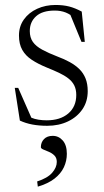

<svg xmlns="http://www.w3.org/2000/svg" viewBox="-20 -484 407 754"><path d="M198 -464.5Q228 -464.5 251.5 -458.5Q275 -452.5 301 -438.5L313 -319.5H300L250.5 -440L279 -408.5Q257 -427.5 237.8 -435Q218.5 -442.5 195 -442.5Q146.5 -442.5 121.8 -420.2Q97 -398 97 -362Q97 -336.5 109.2 -319.2Q121.5 -302 146 -288.8Q170.5 -275.5 205.5 -262Q232.5 -252 254.2 -240Q276 -228 291.8 -212.5Q307.5 -197 316 -175.8Q324.5 -154.5 324.5 -126Q324.5 -85.5 303.8 -55Q283 -24.5 247 -7.2Q211 10 165.5 10Q133.5 10 107 5Q80.5 0 58 -10.5L38 -139H51.5L108.5 -9.5L75.5 -36Q88.5 -28 102 -22.2Q115.5 -16.5 131 -14Q146.5 -11.5 163.5 -11.5Q216.5 -11.5 248 -38.2Q279.5 -65 279.5 -111Q279.5 -133 271.5 -148.8Q263.5 -164.5 248.2 -176.2Q233 -188 211.8 -198Q190.5 -208 164.5 -218.5Q130 -232.5 105.2 -248.8Q80.5 -265 67.5 -288Q54.5 -311 54.5 -344.5Q54.5 -380.5 73.8 -407.5Q93 -434.5 125.8 -449.5Q158.5 -464.5 198 -464.5ZM126 228.5Q166.5 215.5 184.8 194.5Q203 173.5 203 152Q203 136 193.8 126.8Q184.5 117.5 171.8 112.2Q159 107 149.8 103Q140.5 99 140.5 94Q140.5 75 152.8 62.2Q165 49.5 187 49.5Q210.5 49.5 226.5 67.8Q242.5 86 242.5 120Q242.5 148 230.8 173Q219 198 194 217.5Q169 237 128.5 249Z"/></svg>

Font: Newsreader 36pt Light
Style: Regular
Weight: 300
Designer: Hugues Gentile
Foundry: Production Type
Version: Version 1.003